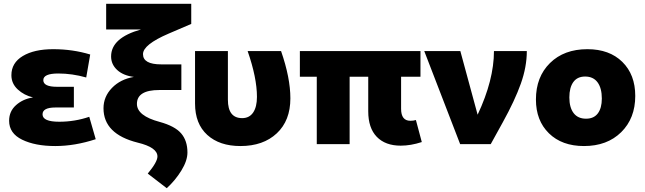

<svg xmlns="http://www.w3.org/2000/svg" viewBox="-20 -759 3398 1011"><path d="M271 10Q165 10 96.5 -23.5Q28 -57 28 -123Q28 -173 64.5 -205.5Q101 -238 154 -246Q107 -257 73.5 -288Q40 -319 40 -363Q40 -428 100 -464Q160 -500 260 -500Q363 -500 455 -472L434 -351Q360 -372 287 -372Q208 -372 208 -337Q208 -302 280 -302H369V-193H272Q204 -193 204 -157Q204 -118 292 -118Q374 -118 450 -144L484 -26Q374 10 271 10Z M539 -739H987V-633L868 -582Q733 -524 733 -474Q733 -420 829 -420H935V-285H819Q701 -285 701 -212Q701 -149 821 -117Q901 -95 934 -56.5Q967 -18 967 44Q967 87 935 139Q903 191 858 232L758 155Q809 94 809 65Q809 17 705 -8Q525 -53 525 -189Q525 -250 569.5 -296Q614 -342 685 -354Q629 -361 597 -390.5Q565 -420 565 -462Q565 -560 723 -604H539Z M1246 10Q1136 10 1071.5 -48.5Q1007 -107 1007 -214V-490H1180V-234Q1180 -137 1255 -137Q1293 -137 1313 -166.5Q1333 -196 1333 -249Q1333 -349 1284 -490H1460Q1509 -349 1509 -241Q1509 -124 1437.5 -57Q1366 10 1246 10Z M1648 0V-355H1559V-490H2194V-355H2092V-186Q2092 -123 2141 -123Q2157 -123 2170 -127L2201 -11Q2143 8 2090 8Q2009 8 1964 -38.5Q1919 -85 1919 -173V-355H1821V0Z M2628 -116 2564 0H2403L2214 -490H2404L2495 -155Q2581 -338 2581 -490H2754Q2754 -407 2722.5 -318.5Q2691 -230 2628 -116Z M3055 10Q2939 10 2870.5 -57Q2802 -124 2802 -235Q2802 -354 2876 -427Q2950 -500 3073 -500Q3189 -500 3257 -433Q3325 -366 3325 -254Q3325 -136 3251 -63Q3177 10 3055 10ZM3066 -134Q3107 -134 3128 -162Q3149 -190 3149 -240Q3149 -295 3126.5 -325.5Q3104 -356 3061 -356Q3020 -356 2999 -327Q2978 -298 2978 -246Q2978 -193 3000.5 -163.5Q3023 -134 3066 -134Z"/></svg>

Font: Cantarell Extra Bold
Style: Regular
Weight: 800
Designer: Dave Crossland, Nikolaus Waxweiler, Florian Fecher, Jacques Le Bailly, Eben Sorkin, Alexei Vanyashin, Alexios Zavras, Em
Version: Version 0.303